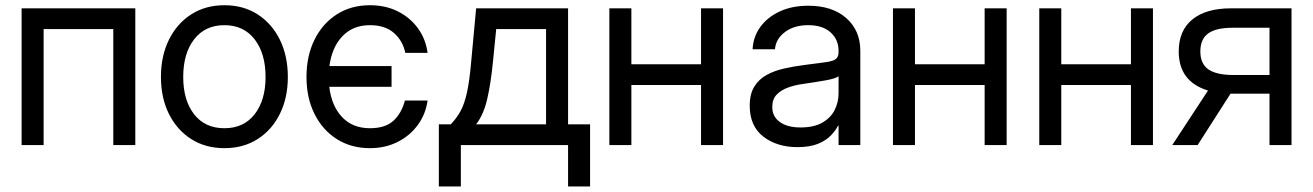

<svg xmlns="http://www.w3.org/2000/svg" viewBox="-20 -547 4952 724"><path d="M490.2 -515.6V0H407.2V-437.5H144.5V0H61.5V-515.6Z M826.2 11.7Q754.9 11.7 700.9 -22.7Q647 -57.1 616.9 -117.7Q586.9 -178.2 586.9 -256.8Q586.9 -335.9 616.9 -397Q647 -458 700.9 -492.7Q754.9 -527.3 826.2 -527.3Q897.9 -527.3 951.7 -492.7Q1005.4 -458 1035.4 -397Q1065.4 -335.9 1065.4 -256.8Q1065.4 -178.2 1035.4 -117.7Q1005.4 -57.1 951.7 -22.7Q897.9 11.7 826.2 11.7ZM826.2 -63.5Q899.4 -63.5 940.4 -116.5Q981.4 -169.4 981.4 -256.8Q981.4 -345.2 940.2 -398.7Q898.9 -452.1 826.2 -452.1Q753.4 -452.1 712.2 -398.9Q670.9 -345.7 670.9 -256.8Q670.9 -168.9 711.9 -116.2Q752.9 -63.5 826.2 -63.5Z M1375 11.7Q1303.7 11.7 1249.8 -22.7Q1195.8 -57.1 1165.8 -117.7Q1135.7 -178.2 1135.7 -256.8Q1135.7 -335.9 1165.8 -397Q1195.8 -458 1249.8 -492.7Q1303.7 -527.3 1375 -527.3Q1433.6 -527.3 1480 -504.2Q1526.4 -481 1555.9 -440.4Q1585.4 -399.9 1592.3 -347.7H1508.3Q1499 -393.1 1465.6 -422.6Q1432.1 -452.1 1375 -452.1Q1311 -452.1 1271.2 -410.4Q1231.4 -368.7 1222.2 -297.9H1456.5V-219.7H1221.7Q1230 -147.9 1269.8 -105.7Q1309.6 -63.5 1375 -63.5Q1433.1 -63.5 1463.9 -92Q1494.6 -120.6 1506.8 -168H1592.3Q1585.4 -117.2 1555.9 -76.4Q1526.4 -35.6 1479.7 -12Q1433.1 11.7 1375 11.7Z M1634.8 156.2V-78.1H1679.7Q1702.1 -101.6 1716.8 -128.4Q1731.4 -155.3 1741 -198.7Q1750.5 -242.2 1756.8 -314.5L1775.4 -515.6H2122.1V-78.1H2205.1V156.2H2122.1V0H1717.8V156.2ZM1775.4 -78.1H2039.1V-437.5H1851.1L1838.9 -314.5Q1831.1 -234.9 1817.6 -175.3Q1804.2 -115.7 1775.4 -78.1Z M2360.8 -515.6V-304.7H2623.5V-515.6H2706.5V0H2623.5V-226.6H2360.8V0H2277.8V-515.6Z M2986.8 7.8Q2910.2 7.8 2858.6 -31.7Q2807.1 -71.3 2807.1 -148.4Q2807.1 -192.9 2824.5 -220.7Q2841.8 -248.5 2870.8 -264.4Q2899.9 -280.3 2936.8 -288.6Q2973.6 -296.9 3012.2 -301.8Q3061.5 -308.6 3089.8 -312Q3118.2 -315.4 3130.1 -323.2Q3142.1 -331.1 3142.1 -350.6V-355.5Q3142.1 -397.5 3112.1 -424.8Q3082 -452.1 3027.8 -452.1Q2974.1 -452.1 2939.7 -426Q2905.3 -399.9 2902.3 -361.3H2817.9Q2820.3 -408.7 2847.2 -445.6Q2874 -482.4 2920.4 -503.9Q2966.8 -525.4 3027.8 -525.4Q3118.2 -525.4 3171.1 -478.8Q3224.1 -432.1 3224.1 -355.5V0H3142.1V-73.2H3140.1Q3130.9 -54.7 3112.8 -35.9Q3094.7 -17.1 3064.2 -4.6Q3033.7 7.8 2986.8 7.8ZM2998.5 -66.4Q3049.3 -66.4 3081.1 -84.7Q3112.8 -103 3127.4 -132.3Q3142.1 -161.6 3142.1 -195.3V-259.8Q3132.8 -251 3092.8 -243.9Q3052.7 -236.8 3008.3 -230.5Q2978.5 -226.6 2951.9 -217Q2925.3 -207.5 2908.7 -190.2Q2892.1 -172.9 2892.1 -143.6Q2892.1 -107.4 2920.7 -86.9Q2949.2 -66.4 2998.5 -66.4Z M3430.2 -515.6V-304.7H3692.9V-515.6H3775.9V0H3692.9V-226.6H3430.2V0H3347.2V-515.6Z M3981.9 -515.6V-304.7H4244.6V-515.6H4327.6V0H4244.6V-226.6H3981.9V0H3898.9V-515.6Z M4850.1 0H4767.1V-193.8H4625.5Q4623 -193.8 4620.1 -193.8L4496.1 0H4400.4L4535.2 -205.6Q4424.8 -239.3 4424.8 -353Q4424.8 -431.6 4476.1 -473.6Q4527.3 -515.6 4622.1 -515.6H4850.1ZM4767.1 -264.2V-442.4H4628.9Q4565.4 -442.4 4535.9 -420.9Q4506.3 -399.4 4506.3 -353Q4506.3 -306.6 4536.6 -285.4Q4566.9 -264.2 4632.3 -264.2Z"/></svg>

Font: Inter Display
Style: Regular
Weight: 400
Designer: Rasmus Andersson
Foundry: rsms
Version: Version 4.001;git-9221beed3